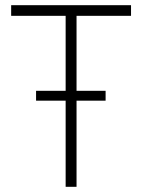

<svg xmlns="http://www.w3.org/2000/svg" viewBox="-20 -720 548 740"><path d="M233 0V-332H119V-370H233V-659H23V-700H485V-659H275V-370H387V-332H275V0Z"/></svg>

Font: Readex Pro Light
Style: Regular
Weight: 300
Designer: Bonnie Shaver-Troup, Thomas Jockin
Foundry: Lexend
Version: Version 1.200; ttfautohint (v1.8.3)